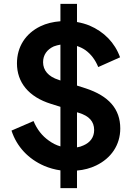

<svg xmlns="http://www.w3.org/2000/svg" viewBox="-20 -865 687 985"><path d="M375 100V10C411 7 444 -2 473 -16C550 -53 597 -121 597 -206C597 -306 538 -373 419 -412L375 -426V-629C390 -624 405 -617 418 -608C447 -587 469 -558 484 -521L596 -571C569 -646 514 -702 439 -734C419 -742 398 -748 375 -752V-845H290V-756C252 -753 218 -745 187 -730C111 -693 67 -625 67 -540C67 -443 126 -368 242 -332L290 -317V-114C269 -120 249 -130 230 -144C196 -168 170 -201 152 -244L39 -195C66 -112 126 -49 207 -14C233 -3 261 5 290 9V100ZM290 -452 282 -455C227 -472 201 -505 201 -546C201 -583 221 -611 256 -627C267 -631 278 -634 290 -636ZM375 -289 385 -286C437 -270 463 -242 463 -198C463 -161 443 -134 408 -119C398 -114 387 -111 375 -109Z"/></svg>

Font: Plus Jakarta Sans
Style: Bold
Weight: 700
Designer: Gumpita Rahayu
Foundry: Tokotype
Version: Version 2.071;gftools[0.9.30]